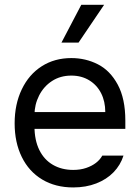

<svg xmlns="http://www.w3.org/2000/svg" viewBox="-20 -783 593 813"><path d="M42 -260.7Q42 -341.8 72.3 -404.8Q102.5 -467.8 156.7 -502.4Q210.9 -537.1 282.2 -537.1Q342.8 -537.1 394.5 -510.7Q446.3 -484.4 478.5 -424.8Q510.7 -365.2 510.7 -272.5V-237.3H100.6V-308.6H425.8Q425.8 -353.5 408.2 -388.2Q390.6 -422.9 357.9 -442.9Q325.2 -462.9 282.2 -462.9Q235.4 -462.9 200.2 -439.9Q165 -417 145.5 -378.4Q126 -339.8 126 -295.9V-248Q126 -189.5 146.5 -147.9Q167 -106.4 204.1 -85Q241.2 -63.5 290 -63.5Q320.3 -63.5 344.7 -71.8Q369.1 -80.1 386.2 -93.3Q403.3 -106.4 413.1 -124H502.9Q490.2 -84 460.9 -53.7Q431.6 -23.4 387.7 -6.3Q343.8 10.7 290 10.7Q214.8 10.7 158.7 -22.9Q102.5 -56.6 72.3 -118.2Q42 -179.7 42 -260.7ZM324.2 -762.7H420.9L312.5 -602.5H240.2Z"/></svg>

Font: Pretendard Std Variable
Style: Regular
Weight: 400
Designer: Base glyphs from Inter by Rasmus Andersson; Hangeul glyphs from Noto Sans CJK(Source Han Sans) by Jang Soo-young and Kan
Foundry: Kil Hyung-jin
Version: Version 1.309;Glyphs 3.2 (3225)